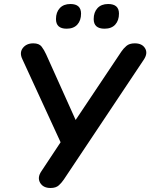

<svg xmlns="http://www.w3.org/2000/svg" viewBox="-20 -929 749 957"><path d="M232 8Q195 8 180 -18Q165 -44 186 -75L282 -220L91 -635Q76 -667 94 -690Q112 -713 146 -713Q175 -713 187.5 -696.5Q200 -680 210 -658L357 -331L585 -672Q595 -687 610 -700Q625 -713 652 -713Q688 -713 703 -688.5Q718 -664 697 -632L298 -34Q288 -19 273.5 -5.5Q259 8 232 8ZM501 -786Q447 -786 447 -834Q447 -868 466 -888.5Q485 -909 519 -909Q573 -909 573 -861Q573 -827 554.5 -806.5Q536 -786 501 -786ZM312 -786Q259 -786 259 -834Q259 -868 278 -888.5Q297 -909 331 -909Q384 -909 384 -861Q384 -827 365.5 -806.5Q347 -786 312 -786Z"/></svg>

Font: Nunito
Style: Bold Italic
Weight: 700
Italic angle: -9°
Designer: Vernon Adams
Foundry: Vernon Adams
Version: Version 3.601; ttfautohint (v1.8.2.53-6de2)